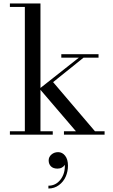

<svg xmlns="http://www.w3.org/2000/svg" viewBox="-20 -770 644 1098"><path d="M36.6 -19.5H122.1V-730.5H36.6V-750H211.4V-267.1L431.2 -440.4H330.6V-460H543.5V-440.4H458L283.7 -300.3L522.9 -19.5H578.1V0H345.7V-19.5H414.1L211.4 -256.3V-19.5H281.7V0H36.6ZM258.3 147.5Q258.3 127.4 274.2 113.8Q290 100.1 312.5 100.1Q336.4 100.1 352.5 120.6Q368.7 141.1 368.7 177.7Q368.7 210.4 356 239.7Q343.3 269 317.1 288.6Q291 308.1 256.8 308.1V292Q299.3 292 326.2 256.8Q353 221.7 350.6 172.4Q345.7 181.6 334.5 188Q323.2 194.3 309.1 194.3Q284.2 194.3 271.2 181.2Q258.3 168 258.3 147.5Z"/></svg>

Font: Bodoni* 11pt
Style: Regular
Weight: 400
Version: Version 2.3